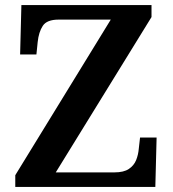

<svg xmlns="http://www.w3.org/2000/svg" viewBox="-20 -734 678 754"><path d="M40 0V-46L415 -657H210Q164 -657 148 -632.5Q132 -608 128 -569L123 -520H59L64 -714H575V-667L199 -57H429Q466 -57 486 -70.5Q506 -84 514.5 -105Q523 -126 525 -150L530 -194H595L590 0Z"/></svg>

Font: Noto Serif Telugu SemiBold
Style: Regular
Weight: 600
Designer: Jelle Bosma - Monotype Design Team
Foundry: Monotype Imaging Inc.
Version: Version 2.005; ttfautohint (v1.8.4.7-5d5b)